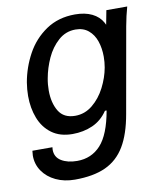

<svg xmlns="http://www.w3.org/2000/svg" viewBox="-86 -625 771 911"><g transform="rotate(-10 300.0 -170.0)"><path d="M24 69.5Q24 62 26 46H122.5Q121.5 54 121.5 58Q121.5 94 151.5 112.2Q181.5 130.5 227.5 130.5Q296.5 130.5 341.2 81.5Q386 32.5 406 -81H398Q369 -38 325 -18.5Q281 1 228 1Q168 1 128.2 -28.2Q88.5 -57.5 69.8 -106Q51 -154.5 51 -213Q51 -244 56.5 -278Q69 -349 103.5 -412.2Q138 -475.5 197.2 -515.8Q256.5 -556 337 -556Q385 -556 418.8 -539.5Q452.5 -523 469 -493L474.5 -482L487.5 -550H588Q576 -508 567 -458.5L494.5 -49Q478 46 443.2 104Q408.5 162 349.8 189Q291 216 201.5 216Q150.5 216 110 196.8Q69.5 177.5 46.8 144.2Q24 111 24 69.5ZM432.5 -283.5Q437 -309 437 -335Q437 -375.5 425.5 -409.5Q414 -443.5 389.2 -464.2Q364.5 -485 327 -485Q279.5 -485 244 -453.2Q208.5 -421.5 187.2 -374.8Q166 -328 157.5 -280.5Q152 -252 152 -222Q152 -162.5 176.2 -122.2Q200.5 -82 255.5 -82Q302 -82 339.2 -112.5Q376.5 -143 400.2 -189.5Q424 -236 432.5 -283.5Z"/></g></svg>

Font: JuliaMono MediumItalic
Style: Regular
Weight: 500
Italic angle: -9°
Monospace: yes
Designer: cormullion
Foundry: corm
Version: Version 0.049; ttfautohint (v1.8.4)